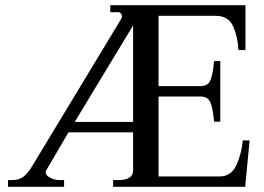

<svg xmlns="http://www.w3.org/2000/svg" viewBox="-20 -720 1018 740"><path d="M11 -26H26Q56 -26 74 -42Q92 -58 109 -88L447 -647Q450 -652 450 -657Q450 -663 446 -668Q442 -673 436 -673H405V-700H926V-527H899Q897 -576 879 -617.5Q861 -659 812 -659H591V-388H753Q782 -388 791.5 -412Q801 -436 805 -485H829V-251H805Q801 -300 791.5 -324Q782 -348 753 -348H591V-40H827Q870 -40 890 -81.5Q910 -123 916 -179H942L925 0H416V-26H439Q463 -26 478 -35Q493 -44 493 -62V-210H244L159 -65Q156 -61 156 -56Q156 -44 173.5 -35Q191 -26 209 -26H227V0H11ZM493 -250V-622L268 -250Z"/></svg>

Font: TavirajRegular
Style: Regular
Weight: 400
Designer: Katatrad Team
Foundry: CadsonDemak
Version: Version 1.000